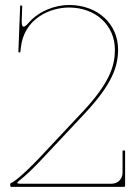

<svg xmlns="http://www.w3.org/2000/svg" viewBox="-20 -732 540 752"><path d="M250.5 -702.5C354.5 -702.5 430 -633 430 -537.5C430 -475.5 411 -408.5 303 -293.5L136 -115.5C78 -54 32.5 -17 24.5 -16C21.5 -15.5 20 -13 20 -11V-5C20 -1.5 23 0 25 0H465C468.5 0 470 -3 470 -5V-142.5H460V-56.5C460 -31 442 -12.5 417.5 -12.5H59.5C51 -12.5 47.5 -13.5 47.5 -15.5C47.5 -18 51.5 -21.5 58.5 -27C79.5 -43.5 109.5 -71.5 144 -108.5L311 -286.5C419.5 -402 442.5 -472 442.5 -537.5C442.5 -639 362 -712.5 250.5 -712.5C198 -712.5 133.5 -690.5 91.5 -642C83 -632 76.5 -627.5 72.5 -627.5C67 -627.5 65 -635 65 -650.5C65 -659.5 66.5 -682 67 -710H59L52 -530C52 -528 53.5 -526.5 56 -526.5C58.5 -526.5 60 -528 60 -530L61.5 -544.5C73.5 -658.5 174.5 -702.5 250.5 -702.5Z"/></svg>

Font: Znikomit
Style: Regular
Weight: 100
Designer: gluk
Foundry: gluk
Version: Version 0.55